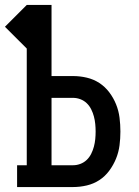

<svg xmlns="http://www.w3.org/2000/svg" viewBox="-43 -755 563 775"><path d="M26 0V-88H65V-559L-23 -647L65 -735H165V-448H252Q280 -448 307.5 -441.5Q335 -435 358 -420Q381 -405 398 -382.5Q415 -360 425.5 -334Q436 -308 439.5 -280Q443 -252 443 -224Q443 -196 439.5 -168.5Q436 -141 425.5 -115Q415 -89 398 -66Q381 -43 358 -28Q335 -13 307.5 -6.5Q280 0 252 0ZM252 -88Q267 -88 281.5 -93.5Q296 -99 307 -109.5Q318 -120 325 -134Q332 -148 336 -163Q340 -178 341.5 -193.5Q343 -209 343 -224Q343 -239 341.5 -254.5Q340 -270 336 -285Q332 -300 325 -314Q318 -328 307 -338.5Q296 -349 281.5 -354.5Q267 -360 252 -360H165V-88Z"/></svg>

Font: Iosevka Slab Semibold
Style: Regular
Weight: 600
Monospace: yes
Designer: Belleve Invis
Foundry: Belleve Invis
Version: Version 11.1.1; ttfautohint (v1.8.3)